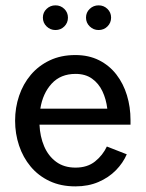

<svg xmlns="http://www.w3.org/2000/svg" viewBox="-20 -676 536 707"><path d="M125.4 -217H460.6V-233.8Q460.6 -282 447.4 -325.2Q434.3 -368.3 408.5 -401.7Q382.6 -435.1 344.7 -454.2Q306.8 -473.3 257.3 -473.3Q204.5 -473.3 163.2 -453.7Q122 -434.2 93.5 -400.5Q65.1 -366.9 50.4 -323.3Q35.6 -279.8 35.6 -231.6Q35.6 -183.5 50.2 -140Q64.7 -96.4 93 -62.5Q121.3 -28.6 162.6 -9.2Q203.9 10.3 257.7 10.3Q305 10.3 342.6 -5.9Q380.1 -22 406.6 -48.9Q433 -75.8 446.8 -107.8L373.5 -136.5Q358.3 -104.2 330 -81.5Q301.7 -58.8 258.1 -58.8Q215.9 -58.8 187 -80Q158 -101.3 142.6 -137.3Q127.3 -173.3 125.4 -217ZM128.5 -275.8Q137.4 -332.2 170.3 -368Q203.2 -403.9 258.1 -403.9Q294.5 -403.9 318.9 -386.4Q343.4 -369 357.1 -340Q370.9 -311 375.1 -275.8ZM296.7 -611.2Q296.7 -592 310.4 -578.7Q324 -565.4 343.1 -565.4Q362.2 -565.4 375.6 -578.6Q389.1 -591.9 389.1 -611.1Q389.1 -630.2 375.6 -643.2Q362.2 -656.3 343.1 -656.3Q324 -656.3 310.4 -643.3Q296.7 -630.3 296.7 -611.2ZM137.9 -611.2Q137.9 -592 151.6 -578.7Q165.2 -565.4 184.3 -565.4Q203.4 -565.4 216.8 -578.6Q230.2 -591.9 230.2 -611.1Q230.2 -630.2 216.8 -643.2Q203.4 -656.3 184.3 -656.3Q165.2 -656.3 151.6 -643.3Q137.9 -630.3 137.9 -611.2Z"/></svg>

Font: Estedad-VF-FD Black
Style: Regular
Weight: 900
Designer: Amin Abedi
Version: Version 4.000